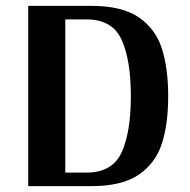

<svg xmlns="http://www.w3.org/2000/svg" viewBox="-20 -633 647 653"><path d="M552 -306Q552 -211 530.5 -144.5Q509 -78 452 -39Q395 0 292 0H76V-613H292Q395 -613 452 -574Q509 -535 530.5 -468Q552 -401 552 -306ZM425 -306Q425 -429 393.5 -498Q362 -567 274 -567H202V-46H274Q362 -46 393.5 -114.5Q425 -183 425 -306Z"/></svg>

Font: Arya
Style: Bold
Weight: 700
Designer: Eduardo Rodriguez Tunni, Modular Infotech
Foundry: Eduardo Rodriguez Tunni, Modular Infotech
Version: Version 1.002